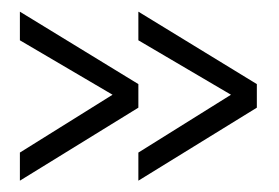

<svg xmlns="http://www.w3.org/2000/svg" viewBox="-20 -450 486 334"><path d="M14.6 -135.7V-184.6L175.8 -285.2L14.6 -379.9V-429.7L220.7 -303.7V-262.7ZM220.7 -135.7V-184.6L381.8 -285.2L220.7 -379.9V-429.7L426.8 -303.7V-262.7Z"/></svg>

Font: Post No Bills Colombo
Style: Regular
Weight: 500
Designer: Kosala Senevirathne, Siva Puranthara, Lasantha Premarathna, Tharique Azeez
Foundry: Mooniak
Version: Version 1.220 ; ttfautohint (v1.5)